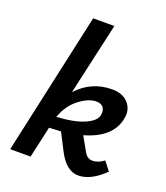

<svg xmlns="http://www.w3.org/2000/svg" viewBox="-133 -803 782 902"><g transform="rotate(20 258.0 -352.0)"><path d="M459 -103 493 -59Q425 7 363 7Q303 7 261 -74L217 -160L158 -157L123 0H21L177 -711H283L202 -351Q273 -428 376 -428Q430 -428 457.5 -396Q485 -364 476 -320Q458 -218 321 -179L361 -108Q376 -81 402 -81Q430 -81 459 -103ZM326 -349Q287 -349 241 -314Q195 -279 173 -217Q258 -221 309.5 -243Q361 -265 367 -296Q372 -319 361 -334Q350 -349 326 -349Z"/></g></svg>

Font: EauTest
Style: Bold Italic
Weight: 700
Italic angle: -12°
Designer: Christian Thalmann (Catharsis Fonts)
Version: Version 0.001;PS 000.001;hotconv 1.0.88;makeotf.lib2.5.64775